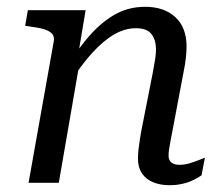

<svg xmlns="http://www.w3.org/2000/svg" viewBox="-20 -538 658 565"><path d="M64 0H153L216 -364L210 -377L232 -508H62L54 -462L68 -460Q93 -457 109.5 -452Q126 -447 133.5 -438.5Q141 -430 138 -415ZM489 -161 520 -325Q525 -349 527 -368.5Q529 -388 529 -401Q529 -457 496 -487.5Q463 -518 407 -518Q356 -518 314 -493Q272 -468 234 -422Q196 -376 159 -315L183 -290Q218 -346 251.5 -382.5Q285 -419 316.5 -437Q348 -455 380 -455Q412 -455 425.5 -438Q439 -421 439 -392Q439 -380 436.5 -363.5Q434 -347 429 -321L401 -179Q395 -150 392 -130.5Q389 -111 387.5 -97.5Q386 -84 386 -71Q386 -45 398 -27.5Q410 -10 431 -1.5Q452 7 479 7Q499 7 516.5 3Q534 -1 548.5 -8Q563 -15 573 -22L583 -74Q578 -72 565.5 -67Q553 -62 538 -57.5Q523 -53 508 -53Q492 -53 484 -60Q476 -67 476 -80Q476 -88 477.5 -98.5Q479 -109 482 -124.5Q485 -140 489 -161Z"/></svg>

Font: Roboto Serif 20pt
Style: Italic
Weight: 400
Italic angle: -10°
Designer: Greg Gazdowicz
Foundry: Commercial Type
Version: Version 1.008